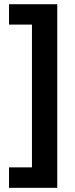

<svg xmlns="http://www.w3.org/2000/svg" viewBox="-20 -734 357 912"><path d="M22.9 61H131.8V-617.2H22.9V-713.9H252V158.2H22.9Z"/></svg>

Font: TypoPRO Open Sans Condensed
Style: Bold
Weight: 700
Width: 3
Foundry: Ascender Corporation
Version: Version 1.11